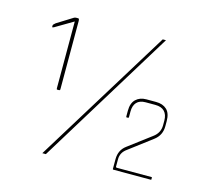

<svg xmlns="http://www.w3.org/2000/svg" viewBox="-76 -526 669 630"><g transform="rotate(15 259.0 -210.5)"><path d="M130 21H118L403 -442H414ZM42 -388V-393Q42 -395 45 -397.5Q48 -400 50 -402L103 -435Q106 -437 111 -437H117Q120 -437 120.5 -433.5Q121 -430 121 -429V-196Q121 -195 120 -194Q118 -193 118 -193H111Q109 -193 109 -197V-424L48 -388Q46 -387 44 -386.5Q42 -386 42 -388ZM485 13H357Q355 13 355 11V-22Q355 -53 378 -70L455 -128Q477 -144 477 -170V-186Q477 -206 466.5 -217Q456 -228 435 -228H402Q382 -228 372 -217Q362 -206 362 -186V-168Q362 -164 360 -164H354Q353 -164 353 -168V-186Q353 -212 366.5 -225Q380 -238 402 -238H435Q458 -238 471.5 -225.5Q485 -213 485 -186V-169Q485 -138 461 -120L383 -61Q363 -47 363 -24V1Q363 4 367 4H485Q486 4 486 6V11Q486 13 485 13Z"/></g></svg>

Font: Chathura Thin
Style: Regular
Weight: 250
Designer: Appaji Ambarisha Darbha
Foundry: Aditya Fonts
Version: Version 1.002 2016